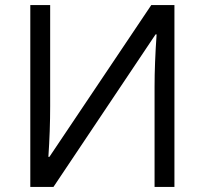

<svg xmlns="http://www.w3.org/2000/svg" viewBox="-20 -734 802 754"><path d="M190 0 591 -599H595Q587 -484 587 -393V0H665V-714H574L174 -118H170Q177 -221 177 -317V-714H99V0Z"/></svg>

Font: OpenSansMMV
Style: Regular
Weight: 400
Designer: Steve Matteson
Foundry: Ascender Corporation
Version: Version 4.000